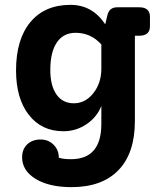

<svg xmlns="http://www.w3.org/2000/svg" viewBox="-20 -530 666 790"><path d="M553 -500Q597 -500 597 -461V-422Q597 -383 553 -383H535V-32Q535 100 467.5 170Q400 240 274 240Q182 240 126.5 206Q71 172 71 117Q71 84 92 64Q113 44 147 44Q179 44 200.5 65.5Q222 87 222 119Q241 125 272 125Q397 125 397 -20V-94Q379 -48 336 -19Q293 10 241 10Q151 10 98.5 -57.5Q46 -125 46 -240Q46 -368 105 -439Q164 -510 270 -510Q360 -510 413 -430L422 -468Q430 -500 462 -500ZM284 -105Q331 -105 364 -146.5Q397 -188 397 -248V-347Q354 -395 291 -395Q241 -395 214 -355.5Q187 -316 187 -242Q187 -177 212.5 -141Q238 -105 284 -105Z"/></svg>

Font: Solway
Style: Bold
Weight: 700
Designer: Mariya V. Pigoulevskaya
Foundry: The Northern Block Ltd.
Version: Version 1.000;hotconv 1.0.109;makeotfexe 2.5.65596